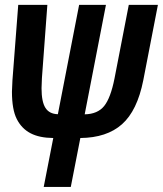

<svg xmlns="http://www.w3.org/2000/svg" viewBox="-20 -548 658 776"><path d="M322.3 -85.9Q374.5 -86.9 400.9 -119.4Q427.2 -151.9 442.9 -231.4L500.5 -528.3H618.2L559.1 -223.6Q534.7 -100.6 473.1 -45.9Q411.6 8.8 304.7 9.8L266.1 207.5H156.7L195.3 9.8Q139.2 9.3 103.3 -9.5Q67.4 -28.3 47.9 -66.7Q28.3 -105 28.3 -177.7L30.3 -223.6L53.7 -528.3H171.4L149.4 -231.9L147.9 -191.4Q147.9 -136.7 163.6 -112.1Q179.2 -87.4 213.9 -86.4L299.8 -528.3H408.2Z"/></svg>

Font: Cousine
Style: Bold Italic
Weight: 700
Italic angle: -12°
Monospace: yes
Designer: Steve Matteson
Foundry: Ascender Corporation
Version: Version 1.20